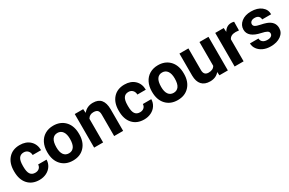

<svg xmlns="http://www.w3.org/2000/svg" viewBox="115 -1572 3942 2615"><g transform="rotate(-30 2086.0 -264.0)"><path d="M273.9 -104Q313 -104 337.4 -125.5Q361.8 -147 362.8 -182.6H495.1Q494.6 -128.9 465.8 -84.2Q437 -39.6 387 -14.9Q336.9 9.8 276.4 9.8Q163.1 9.8 97.7 -62.3Q32.2 -134.3 32.2 -261.2V-270.5Q32.2 -392.6 97.2 -465.3Q162.1 -538.1 275.4 -538.1Q374.5 -538.1 434.3 -481.7Q494.1 -425.3 495.1 -331.5H362.8Q361.8 -372.6 337.4 -398.2Q313 -423.8 272.9 -423.8Q223.6 -423.8 198.5 -387.9Q173.3 -352.1 173.3 -271.5V-256.8Q173.3 -175.3 198.2 -139.6Q223.1 -104 273.9 -104Z M553.7 -269Q553.7 -347.7 584 -409.2Q614.3 -470.7 671.1 -504.4Q728 -538.1 803.2 -538.1Q910.2 -538.1 977.8 -472.7Q1045.4 -407.2 1053.2 -294.9L1054.2 -258.8Q1054.2 -137.2 986.3 -63.7Q918.5 9.8 804.2 9.8Q689.9 9.8 621.8 -63.5Q553.7 -136.7 553.7 -262.7ZM694.8 -258.8Q694.8 -183.6 723.1 -143.8Q751.5 -104 804.2 -104Q855.5 -104 884.3 -143.3Q913.1 -182.6 913.1 -269Q913.1 -342.8 884.3 -383.3Q855.5 -423.8 803.2 -423.8Q751.5 -423.8 723.1 -383.5Q694.8 -343.3 694.8 -258.8Z M1271 -528.3 1275.4 -467.3Q1332 -538.1 1427.2 -538.1Q1511.2 -538.1 1552.2 -488.8Q1593.3 -439.5 1594.2 -341.3V0H1453.1V-337.9Q1453.1 -382.8 1433.6 -403.1Q1414.1 -423.3 1368.7 -423.3Q1309.1 -423.3 1279.3 -372.6V0H1138.2V-528.3Z M1920.9 -104Q1960 -104 1984.4 -125.5Q2008.8 -147 2009.8 -182.6H2142.1Q2141.6 -128.9 2112.8 -84.2Q2084 -39.6 2033.9 -14.9Q1983.9 9.8 1923.3 9.8Q1810.1 9.8 1744.6 -62.3Q1679.2 -134.3 1679.2 -261.2V-270.5Q1679.2 -392.6 1744.1 -465.3Q1809.1 -538.1 1922.4 -538.1Q2021.5 -538.1 2081.3 -481.7Q2141.1 -425.3 2142.1 -331.5H2009.8Q2008.8 -372.6 1984.4 -398.2Q1960 -423.8 1919.9 -423.8Q1870.6 -423.8 1845.5 -387.9Q1820.3 -352.1 1820.3 -271.5V-256.8Q1820.3 -175.3 1845.2 -139.6Q1870.1 -104 1920.9 -104Z M2200.7 -269Q2200.7 -347.7 2231 -409.2Q2261.2 -470.7 2318.1 -504.4Q2375 -538.1 2450.2 -538.1Q2557.1 -538.1 2624.8 -472.7Q2692.4 -407.2 2700.2 -294.9L2701.2 -258.8Q2701.2 -137.2 2633.3 -63.7Q2565.4 9.8 2451.2 9.8Q2336.9 9.8 2268.8 -63.5Q2200.7 -136.7 2200.7 -262.7ZM2341.8 -258.8Q2341.8 -183.6 2370.1 -143.8Q2398.4 -104 2451.2 -104Q2502.4 -104 2531.2 -143.3Q2560.1 -182.6 2560.1 -269Q2560.1 -342.8 2531.2 -383.3Q2502.4 -423.8 2450.2 -423.8Q2398.4 -423.8 2370.1 -383.5Q2341.8 -343.3 2341.8 -258.8Z M3104.5 -53.7Q3052.2 9.8 2960 9.8Q2875 9.8 2830.3 -39.1Q2785.6 -87.9 2784.7 -182.1V-528.3H2925.8V-187Q2925.8 -104.5 3001 -104.5Q3072.8 -104.5 3099.6 -154.3V-528.3H3241.2V0H3108.4Z M3644.5 -396Q3615.7 -399.9 3593.8 -399.9Q3513.7 -399.9 3488.8 -345.7V0H3347.7V-528.3H3481L3484.9 -465.3Q3527.3 -538.1 3602.5 -538.1Q3626 -538.1 3646.5 -531.7Z M3998.5 -146Q3998.5 -171.9 3972.9 -186.8Q3947.3 -201.7 3890.6 -213.4Q3702.1 -252.9 3702.1 -373.5Q3702.1 -443.8 3760.5 -491Q3818.8 -538.1 3913.1 -538.1Q4013.7 -538.1 4074 -490.7Q4134.3 -443.4 4134.3 -367.7H3993.2Q3993.2 -397.9 3973.6 -417.7Q3954.1 -437.5 3912.6 -437.5Q3877 -437.5 3857.4 -421.4Q3837.9 -405.3 3837.9 -380.4Q3837.9 -356.9 3860.1 -342.5Q3882.3 -328.1 3935.1 -317.6Q3987.8 -307.1 4023.9 -293.9Q4135.7 -252.9 4135.7 -151.9Q4135.7 -79.6 4073.7 -34.9Q4011.7 9.8 3913.6 9.8Q3847.2 9.8 3795.7 -13.9Q3744.1 -37.6 3714.8 -78.9Q3685.5 -120.1 3685.5 -168H3819.3Q3821.3 -130.4 3847.2 -110.4Q3873 -90.3 3916.5 -90.3Q3957 -90.3 3977.8 -105.7Q3998.5 -121.1 3998.5 -146Z"/></g></svg>

Font: TypoPRO Roboto
Style: Bold
Weight: 700
Designer: Google
Version: Version 2.136; 2016